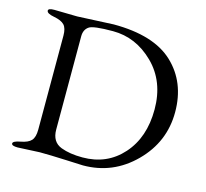

<svg xmlns="http://www.w3.org/2000/svg" viewBox="-98 -770 950 887"><g transform="rotate(15 377.0 -326.0)"><path d="M162 -651H169L340 -659Q533 -659 626 -571Q719 -483 719 -340.5Q719 -198 616.5 -95.5Q514 7 371 7Q368 7 289 3.5Q210 0 163 0L58 5Q29 5 29 -6.5Q29 -18 64.5 -24.5Q100 -31 114.5 -47Q129 -63 129 -99V-549Q129 -584 114.5 -599.5Q100 -615 64.5 -621.5Q29 -628 29 -642Q29 -653 58 -653ZM209 -567V-121Q209 -62 256 -44Q298 -28 359 -28Q476 -28 550 -111Q624 -194 624 -328Q624 -462 539.5 -545Q455 -628 345 -628Q250 -628 231 -614Q209 -599 209 -567Z"/></g></svg>

Font: EB Garamond
Style: Regular
Weight: 400
Version: Version 0.012